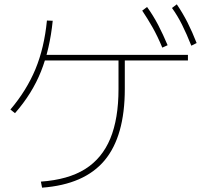

<svg xmlns="http://www.w3.org/2000/svg" viewBox="-20 -871 923 882"><path d="M167.8 -36.7Q293.3 -45.6 371.1 -94.4Q448.9 -143.3 486.7 -234.4Q524.4 -325.6 524.4 -462.2V-613.3H553.3V-462.2Q553.3 -245.6 460.6 -134.4Q367.8 -23.3 173.3 -8.9ZM27.8 -367.8Q102.2 -455.6 142.8 -553.3Q183.3 -651.1 195.6 -776.7L222.2 -775.6Q208.9 -644.4 168.3 -542.8Q127.8 -441.1 48.9 -351.1ZM176.7 -593.3V-618.9H843.3V-593.3ZM725.6 -652.2Q703.3 -705.6 680.6 -745.6Q657.8 -785.6 633.3 -822.2L655.6 -838.9Q684.4 -798.9 706.7 -756.1Q728.9 -713.3 750 -663.3ZM858.9 -661.1Q836.7 -716.7 816.1 -757.8Q795.6 -798.9 770 -834.4L792.2 -851.1Q820 -810 841.7 -767.2Q863.3 -724.4 883.3 -673.3Z"/></svg>

Font: Paperlogy 1 Thin
Style: Regular
Weight: 250
Designer: redesigned by Lee Juim, glyphs from Gmarket Sans & Montserrat
Foundry: PT&
Version: Version 1.001